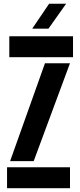

<svg xmlns="http://www.w3.org/2000/svg" viewBox="-20 -991 422 1011"><path d="M17.1 0V-110.3H348.6V0ZM29 -689.7V-800H364.5V-689.7ZM33.2 -142.5 216.7 -657.7H348.4L157.4 -142.5ZM149.6 -840 238.5 -971.2H328.1L235.1 -840Z"/></svg>

Font: Big Shoulders Stencil Thin
Style: Regular
Weight: 100
Designer: Patric King
Foundry: XO Type Co
Version: Version 2.001